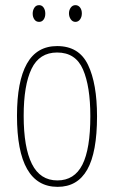

<svg xmlns="http://www.w3.org/2000/svg" viewBox="-20 -716 443 746"><path d="M357 -264Q357 -124 319 -57Q281 10 204 10Q46 10 46 -266Q46 -400 84.5 -468.5Q123 -537 202 -537Q287 -537 322 -464Q357 -391 357 -264ZM72 -266Q72 -143 104 -79Q136 -15 203 -15Q269 -15 300 -76Q331 -137 331 -265Q331 -380 302.5 -446Q274 -512 202 -512Q133 -512 102.5 -448.5Q72 -385 72 -266ZM107 -663Q107 -676 113.5 -686Q120 -696 132 -696Q143 -696 149.5 -686.5Q156 -677 156 -663Q156 -649 149.5 -640Q143 -631 132 -631Q120 -631 113.5 -640.5Q107 -650 107 -663ZM248 -664Q248 -677 255 -686.5Q262 -696 273 -696Q284 -696 291 -687Q298 -678 298 -664Q298 -650 291 -640.5Q284 -631 273 -631Q262 -631 255 -641Q248 -651 248 -664Z"/></svg>

Font: Noto Sans Lao ExtraCondensed Thin
Style: Regular
Weight: 100
Width: 2
Designer: Monotype Design Team
Foundry: Monotype Imaging Inc.
Version: Version 2.003; ttfautohint (v1.8.4.7-5d5b)